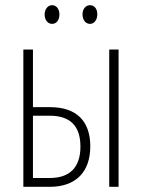

<svg xmlns="http://www.w3.org/2000/svg" viewBox="-20 -720 547 740"><path d="M152 -664C152 -643 164 -628 181 -628C197 -628 209 -642 209 -664C209 -686 197 -700 181 -700C164 -700 152 -684 152 -664ZM298 -665C298 -643 310 -628 327 -628C343 -628 355 -643 355 -665C355 -687 343 -700 327 -700C310 -700 298 -685 298 -665ZM70 0H172C271 0 328 -56 328 -156C328 -255 273 -307 173 -307H107V-529H70ZM401 0H437V-529H401ZM107 -34V-274H172C250 -274 290 -235 290 -155C290 -75 249 -34 172 -34Z"/></svg>

Font: Noto Sans ExtraCondensed ExtraLight
Style: Regular
Weight: 200
Width: 2
Designer: Monotype Design Team
Foundry: Monotype Imaging Inc.
Version: Version 2.013